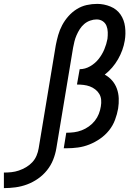

<svg xmlns="http://www.w3.org/2000/svg" viewBox="-189 -763 709 988"><path d="M-169 205V125Q-150 125 -130.5 123Q-111 121 -92 114.5Q-73 108 -55 97.5Q-37 87 -23 72Q-9 57 -1 38Q7 19 10 0L98 -530Q103 -556 110.5 -582.5Q118 -609 131 -633.5Q144 -658 163 -679.5Q182 -701 206 -716Q230 -731 257 -737Q284 -743 311 -743Q346 -743 379 -729.5Q412 -716 431 -688.5Q450 -661 454.5 -625Q459 -589 453 -554Q445 -505 418.5 -458.5Q392 -412 350 -379Q372 -367 388 -348.5Q404 -330 412.5 -306.5Q421 -283 422 -257Q423 -231 419 -205Q414 -176 403 -146.5Q392 -117 372.5 -92.5Q353 -68 326.5 -49.5Q300 -31 271 -19.5Q242 -8 212.5 -4Q183 0 153 0H139L152 -80H153Q173 -80 192.5 -82.5Q212 -85 231.5 -92.5Q251 -100 268.5 -112.5Q286 -125 299 -141.5Q312 -158 319.5 -177Q327 -196 330 -216Q333 -233 331.5 -249.5Q330 -266 322 -279.5Q314 -293 301 -303Q288 -313 273 -318.5Q258 -324 241 -326Q224 -328 207 -328L221 -407Q249 -407 275 -422Q301 -437 319 -460Q337 -483 348 -509.5Q359 -536 364 -563Q366 -580 365.5 -597.5Q365 -615 359 -630Q353 -645 339.5 -654Q326 -663 308 -663Q292 -663 275 -657Q258 -651 244.5 -639.5Q231 -628 221.5 -613Q212 -598 205 -582Q198 -566 194 -549.5Q190 -533 187 -517L101 0Q96 30 84.5 59Q73 88 53 113Q33 138 6.5 156.5Q-20 175 -49.5 186Q-79 197 -109.5 201Q-140 205 -169 205Z"/></svg>

Font: Iosevka Slab Medium
Style: Italic
Weight: 500
Italic angle: -9°
Monospace: yes
Designer: Belleve Invis
Foundry: Belleve Invis
Version: Version 11.1.0; ttfautohint (v1.8.3)